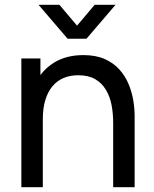

<svg xmlns="http://www.w3.org/2000/svg" viewBox="-20 -785 644 805"><path d="M141.5 -765H229L303 -677.5L377 -765H464.5L342.5 -622.5H263.5ZM454.5 0V-270.5Q454.5 -309 447.8 -344.5Q441 -380 424.2 -408.2Q407.5 -436.5 379.2 -453Q351 -469.5 308 -469.5Q274.5 -469.5 247.2 -458.2Q220 -447 200.5 -424Q181 -401 170.2 -366.2Q159.5 -331.5 159.5 -284.5V0H69.5V-540H149.5V-470.5Q174 -503 209 -524Q260 -554 329.5 -554Q382 -554 419 -537.5Q456 -521 480.5 -493.8Q505 -466.5 519 -432.8Q533 -399 538.8 -364.2Q544.5 -329.5 544.5 -298.5V0Z"/></svg>

Font: Cns Manrope Med
Style: Regular
Weight: 500
Designer: Mikhail Sharanda
Foundry: Mikhail Sharanda
Version: Version 4.504